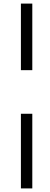

<svg xmlns="http://www.w3.org/2000/svg" viewBox="-20 -800 280 1070"><path d="M96.5 -409V-780H160V-409ZM96.5 250V-166H160V250Z"/></svg>

Font: Besley Medium
Style: Regular
Weight: 500
Designer: Owen Earl
Foundry: indestructible type*
Version: Version 2.001; ttfautohint (v1.8.3)